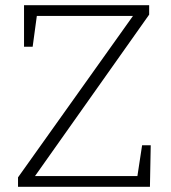

<svg xmlns="http://www.w3.org/2000/svg" viewBox="-20 -715 653 735"><path d="M506 -41 524 -159H557L554 0H49V-36L489 -654H121L105 -536H72V-695H551V-659L114 -41Z"/></svg>

Font: Bitter Pro Light
Style: Regular
Weight: 300
Designer: Sol Matas, and Bitter project Authors
Foundry: Sol Matas
Version: Version 1.010